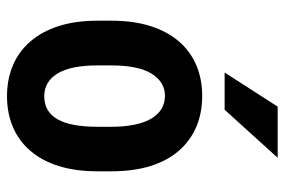

<svg xmlns="http://www.w3.org/2000/svg" viewBox="-150 -640 800 539"><g transform="rotate(90 249.5 -370.0)"><path d="M37.6 -244.6V-283.2Q37.6 -345.2 52.7 -392.8Q67.9 -440.4 95.7 -472.7Q123.5 -504.9 162.4 -521.5Q201.2 -538.1 248.5 -538.1Q296.9 -538.1 335.7 -521.5Q374.5 -504.9 402.6 -472.7Q430.7 -440.4 445.6 -392.8Q460.4 -345.2 460.4 -283.2V-244.6Q460.4 -182.6 445.6 -135.3Q430.7 -87.9 402.6 -55.4Q374.5 -22.9 335.7 -6.6Q296.9 9.8 249.5 9.8Q202.1 9.8 163.3 -6.6Q124.5 -22.9 96.2 -55.4Q67.9 -87.9 52.7 -135.3Q37.6 -182.6 37.6 -244.6ZM163.1 -283.2V-244.6Q163.1 -206.1 168.9 -178Q174.8 -149.9 186.3 -131.3Q197.8 -112.8 213.6 -103.8Q229.5 -94.7 249.5 -94.7Q271 -94.7 287.1 -103.8Q303.2 -112.8 314 -131.3Q324.7 -149.9 330.1 -178Q335.4 -206.1 335.4 -244.6V-283.2Q335.4 -320.8 329.3 -349.1Q323.2 -377.4 312 -396Q300.8 -414.6 284.7 -424.1Q268.6 -433.6 248.5 -433.6Q229 -433.6 213.4 -424.1Q197.8 -414.6 186.3 -396Q174.8 -377.4 168.9 -349.1Q163.1 -320.8 163.1 -283.2ZM183.1 -601.1 278.8 -750H422.4L287.6 -601.1Z"/></g></svg>

Font: Roboto Condensed SemiBold
Style: Regular
Weight: 600
Designer: Christian Robertson
Foundry: Google
Version: Version 3.008; 2023